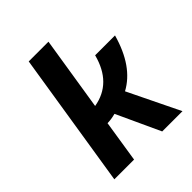

<svg xmlns="http://www.w3.org/2000/svg" viewBox="-211 -890 1018 1018"><g transform="rotate(-45 298.0 -381.5)"><path d="M175 -763H323L257 -347Q404 -372 447 -537H596Q545 -355 424 -290L565 0H413L300 -245Q266 -236 239 -236L202 0H54Z"/></g></svg>

Font: Exo
Style: Bold Italic
Weight: 700
Italic angle: -9°
Designer: Natanael Gama
Foundry: Natanael Gama
Version: Version 1.500; ttfautohint (v1.6)